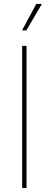

<svg xmlns="http://www.w3.org/2000/svg" viewBox="-20 -962 249 982"><path d="M115.7 -727.5V0H93.3V-727.5ZM92.8 -806.6 165.5 -941.9H194.3L114.7 -806.6Z"/></svg>

Font: Inter 16pt Thin
Style: Regular
Weight: 250
Version: Version 4.001;git-66647c0bb